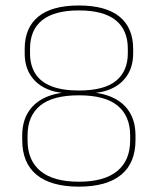

<svg xmlns="http://www.w3.org/2000/svg" viewBox="-20 -669 575 700"><path d="M267.5 11.5Q216.5 11.5 177.8 0.5Q139 -10.5 113 -32Q87 -53.5 74 -85.2Q61 -117 61 -158.5V-174.5Q61 -223 81 -257Q101 -291 137.8 -310Q174.5 -329 224.5 -332.5V-329Q178 -331 143.2 -348.5Q108.5 -366 89.2 -398Q70 -430 70 -475V-490.5Q70 -568 119.8 -608.5Q169.5 -649 267.5 -649Q365.5 -649 415.5 -608.5Q465.5 -568 465.5 -490.5V-475Q465.5 -430 446.2 -398Q427 -366 392.2 -348.5Q357.5 -331 310.5 -329V-332.5Q361 -329 397.8 -310Q434.5 -291 454.2 -257Q474 -223 474 -174.5V-158.5Q474 -117 461 -85.2Q448 -53.5 422 -32Q396 -10.5 357.5 0.5Q319 11.5 267.5 11.5ZM267.5 -6.5Q360 -6.5 407.2 -45.2Q454.5 -84 454.5 -157V-175.5Q454.5 -246 408.8 -283.8Q363 -321.5 267.5 -321.5Q172 -321.5 126.2 -283.8Q80.5 -246 80.5 -175.5V-157Q80.5 -84 127.8 -45.2Q175 -6.5 267.5 -6.5ZM267.5 -339Q359.5 -339 402.8 -374.2Q446 -409.5 446 -474.5V-491.5Q446 -560 401.5 -595.5Q357 -631 267.5 -631Q178.5 -631 134 -595.5Q89.5 -560 89.5 -491.5V-474.5Q89.5 -431.5 108.5 -401Q127.5 -370.5 167 -354.8Q206.5 -339 267.5 -339Z"/></svg>

Font: Anek Kannada Medium Thin
Style: Regular
Weight: 250
Version: Version 1.003